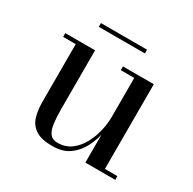

<svg xmlns="http://www.w3.org/2000/svg" viewBox="-135 -717 868 865"><g transform="rotate(30 299.0 -285.0)"><path d="M240 10Q182 10 152.2 -9.8Q122.5 -29.5 112.2 -63.5Q102 -97.5 102 -141V-440.5H36.5V-460H191.5V-155.5Q191.5 -113.5 195.5 -81.8Q199.5 -50 212.5 -32.2Q225.5 -14.5 253 -14.5Q293.5 -14.5 322.8 -36.5Q352 -58.5 370.5 -92.8Q389 -127 397.8 -165.2Q406.5 -203.5 406.5 -235.5L418 -238Q418 -205 410.2 -162.8Q402.5 -120.5 383 -81Q363.5 -41.5 328.8 -15.8Q294 10 240 10ZM406.5 0V-440.5H336.5V-460H497V-19.5H562V0ZM153 -560V-579.5H393V-560Z"/></g></svg>

Font: Bodoni Moda 11pt
Style: Regular
Weight: 400
Version: Version 2.004